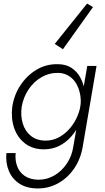

<svg xmlns="http://www.w3.org/2000/svg" viewBox="-20 -831 593 1080"><path d="M16 30Q11 86 30 131Q49 176 90 202.5Q131 229 193 229Q256 229 309.5 198.5Q363 168 399 114Q435 60 446 -10L523 -460H471L393 -10Q385 46 356 89Q327 132 285.5 156Q244 180 196 180Q149 179 119 158.5Q89 138 76.5 104Q64 70 68 30ZM49 -230Q41 -166 59.5 -111.5Q78 -57 121 -24Q164 9 227 9Q274 9 313 -10.5Q352 -30 381.5 -64Q411 -98 430 -140.5Q449 -183 456 -230Q462 -274 456.5 -316.5Q451 -359 432.5 -393.5Q414 -428 382.5 -449Q351 -470 304 -470Q239 -471 185 -438.5Q131 -406 95 -351.5Q59 -297 49 -230ZM102 -230Q111 -283 140 -327Q169 -371 213 -396.5Q257 -422 308 -421Q342 -420 368 -403.5Q394 -387 409.5 -359.5Q425 -332 431 -299Q437 -266 432 -232Q425 -195 407.5 -160.5Q390 -126 363.5 -98.5Q337 -71 305 -55.5Q273 -40 237 -40Q187 -40 154 -66.5Q121 -93 108 -136.5Q95 -180 102 -230ZM334 -554 503 -791 470 -811 288 -584Z"/></svg>

Font: Jost Light
Style: Italic
Weight: 300
Italic angle: -5°
Version: Version 3.710